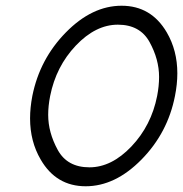

<svg xmlns="http://www.w3.org/2000/svg" viewBox="-20 -649 642 673"><path d="M293.5 -62.5Q371.1 -62.5 440.7 -135.7Q510.3 -209 530.8 -312.5Q537.6 -347.7 537.6 -379.4Q537.6 -440.9 504.2 -501.7Q470.7 -562.5 393.1 -562.5Q315.4 -562.5 245.8 -489.3Q176.3 -416 155.8 -312.5Q148.9 -277.8 148.9 -246.6Q148.9 -184.6 182.4 -123.5Q215.8 -62.5 293.5 -62.5ZM280.3 3.9Q176.8 3.9 122.6 -89.8Q85.4 -153.3 85.4 -233.9Q85.4 -271.5 93.3 -312.5Q119.1 -441.9 210.9 -535.4Q302.7 -628.9 406.2 -628.9Q509.8 -628.9 564.5 -535.6Q601.6 -472.2 601.6 -392.1Q601.6 -354 593.3 -312.5Q567.9 -183.1 475.8 -89.6Q383.8 3.9 280.3 3.9Z"/></svg>

Font: Juliett
Style: Italic
Weight: 400
Italic angle: -11.25°
Designer: GGBotNet
Foundry: GGBotNet
Version: 0.60